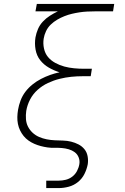

<svg xmlns="http://www.w3.org/2000/svg" viewBox="-20 -755 640 980"><path d="M216 205V167H280Q298 167 316 162.5Q334 158 349 146.5Q364 135 373 118Q382 101 385 83Q388 65 381.5 48.5Q375 32 361.5 22Q348 12 331 7Q314 2 295.5 0.5Q277 -1 258.5 -0.5Q240 0 222.5 -2.5Q205 -5 188 -9.5Q171 -14 155 -21Q139 -28 125 -38Q111 -48 100.5 -61Q90 -74 82.5 -89.5Q75 -105 71.5 -122.5Q68 -140 68.5 -158Q69 -176 72 -194Q76 -218 85 -242Q94 -266 109.5 -286.5Q125 -307 145.5 -323.5Q166 -340 189 -352Q212 -364 236 -372.5Q260 -381 284 -386Q255 -395 229 -410Q203 -425 185 -448Q167 -471 161.5 -502Q156 -533 161 -564Q165 -586 174 -607Q183 -628 199 -645Q215 -662 234.5 -674.5Q254 -687 275 -697H161L168 -735H563L557 -697H463Q444 -697 424.5 -696Q405 -695 385.5 -692Q366 -689 347 -684.5Q328 -680 309 -672.5Q290 -665 272 -654.5Q254 -644 239 -629.5Q224 -615 215 -596Q206 -577 203 -558Q199 -533 204.5 -507.5Q210 -482 225 -464Q240 -446 262 -434Q284 -422 308 -415.5Q332 -409 358 -406.5Q384 -404 409 -404H449L443 -366H403Q373 -366 343.5 -363Q314 -360 284 -352.5Q254 -345 225 -331.5Q196 -318 172 -296.5Q148 -275 133.5 -247Q119 -219 114 -189Q111 -168 112.5 -147Q114 -126 123 -108.5Q132 -91 146.5 -77.5Q161 -64 179.5 -56Q198 -48 218 -44Q238 -40 259 -39Q280 -38 301.5 -37.5Q323 -37 343 -32Q363 -27 380.5 -18Q398 -9 410.5 6Q423 21 427 41.5Q431 62 428 83Q423 109 411 133Q399 157 378 174Q357 191 331 198Q305 205 280 205Z"/></svg>

Font: Iosevka Slab XLtExObl
Style: Regular
Weight: 200
Width: 7
Italic angle: -9°
Monospace: yes
Designer: Belleve Invis
Foundry: Belleve Invis
Version: Version 11.1.1; ttfautohint (v1.8.3)